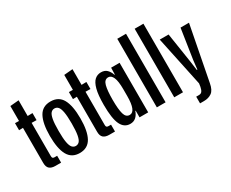

<svg xmlns="http://www.w3.org/2000/svg" viewBox="-126 -1165 2126 1768"><g transform="rotate(-30 937.5 -281.0)"><path d="M136 0Q96 0 74.5 -18.5Q53 -37 53 -81V-453L11 -452V-527L53 -526V-685L145 -693V-526L197 -527V-452L145 -453V-99Q145 -85 150.5 -79Q156 -73 170 -73H197V0Z M392 10Q307 10 268.5 -59.5Q230 -129 230 -264Q230 -397 268 -467Q306 -537 392 -537Q479 -537 517 -467.5Q555 -398 555 -264Q555 -130 516.5 -60Q478 10 392 10ZM392 -65Q415 -65 430.5 -82Q446 -99 454 -142.5Q462 -186 462 -264Q462 -342 454 -385.5Q446 -429 430.5 -446Q415 -463 392 -463Q370 -463 354.5 -446Q339 -429 331 -386Q323 -343 323 -264Q323 -185 331 -142Q339 -99 354.5 -82Q370 -65 392 -65Z M709 0Q669 0 647.5 -18.5Q626 -37 626 -81V-453L584 -452V-527L626 -526V-685L718 -693V-526L770 -527V-452L718 -453V-99Q718 -85 723.5 -79Q729 -73 743 -73H770V0Z M929 10Q865 10 834 -54Q803 -118 803 -263Q803 -369 819 -428.5Q835 -488 863 -512.5Q891 -537 929 -537Q968 -537 991 -515Q1014 -493 1027 -455H1031L1033 -527H1123V0H1031V-71H1027Q1014 -33 989.5 -11.5Q965 10 929 10ZM965 -64Q1031 -64 1031 -227V-299Q1031 -385 1013.5 -424.5Q996 -464 965 -464Q924 -464 910.5 -412.5Q897 -361 897 -263Q897 -162 911 -113Q925 -64 965 -64Z M1215 0V-729H1308V0Z M1400 0V-729H1493V0Z M1578 167V96H1607Q1629 96 1640 81.5Q1651 67 1657 37L1662 3L1550 -527H1644L1693 -210L1706 -114H1712L1723 -211L1771 -527H1861L1749 52Q1737 119 1703 143Q1669 167 1621 167Z"/></g></svg>

Font: Mona Sans Condensed Medium
Style: Regular
Weight: 500
Width: 3
Designer: Deni Anggara
Foundry: GitHub
Version: Version 1.001; ttfautohint (v1.8.4.7-5d5b);gftools[0.9.31]